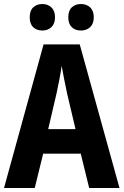

<svg xmlns="http://www.w3.org/2000/svg" viewBox="-20 -936 616 956"><path d="M424 0 382 -171H195L153 0H0L197 -715H377L575 0ZM314 -471Q307 -503 299.5 -541.5Q292 -580 287 -608Q283 -579 276 -542Q269 -505 262 -473L220 -293H356ZM128 -850Q128 -883 145.5 -899.5Q163 -916 191 -916Q218 -916 236 -899Q254 -882 254 -850Q254 -818 236 -801Q218 -784 191 -784Q163 -784 145.5 -800.5Q128 -817 128 -850ZM320 -850Q320 -883 337.5 -899.5Q355 -916 383 -916Q411 -916 429 -899Q447 -882 447 -850Q447 -818 429 -801Q411 -784 383 -784Q354 -784 337 -801Q320 -818 320 -850Z"/></svg>

Font: Noto Sans Khmer UI Condensed
Style: Bold
Weight: 700
Width: 3
Designer: Danh Hong and the Monotype Design Team
Foundry: Monotype Imaging Inc.
Version: Version 2.002; ttfautohint (v1.8.4.7-5d5b)